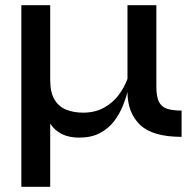

<svg xmlns="http://www.w3.org/2000/svg" viewBox="-20 -518 748 738"><path d="M678 8Q566 8 518 -38.5Q470 -85 470 -165Q464 -140 451.5 -109.5Q439 -79 418 -51.5Q397 -24 364 -6.5Q331 11 284 11Q208 11 173 -43V200H62V-498H173V-211Q173 -162 190 -134.5Q207 -107 235.5 -96Q264 -85 299 -85Q346 -85 380.5 -104.5Q415 -124 437 -154Q459 -184 470 -215V-498H581V-185Q581 -145 591.5 -125.5Q602 -106 623.5 -99.5Q645 -93 678 -93Z"/></svg>

Font: Syne SemiBold
Style: Regular
Weight: 600
Designer: Lucas Descroix
Foundry: Bonjour Monde
Version: Version 2.200; ttfautohint (v1.8.4)